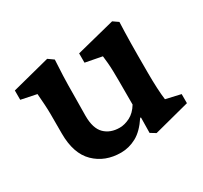

<svg xmlns="http://www.w3.org/2000/svg" viewBox="-101 -568 756 715"><g transform="rotate(-30 277.0 -210.5)"><path d="M475.6 -82 539.1 -67.4V-28.3L385.7 11.7L363.3 -2L364.3 -67.4L361.3 -68.4Q333 -25.4 301.3 -8.3Q269.5 8.8 235.4 8.8Q167 8.8 123 -34.2Q79.1 -77.1 79.1 -163.1V-246.1Q79.1 -265.6 77.6 -288.6Q76.2 -311.5 74.2 -335.9L7.8 -349.6V-389.6L170.9 -431.6L194.3 -415Q192.4 -385.7 190.9 -346.7Q189.5 -307.6 189.5 -266.6L188.5 -175.8Q188.5 -122.1 212.9 -98.1Q237.3 -74.2 277.3 -74.2Q298.8 -74.2 321.8 -85.9Q344.7 -97.7 361.3 -125V-229.5Q361.3 -250 360.8 -268.6Q360.4 -287.1 358.9 -304.2Q357.4 -321.3 355.5 -335.9L284.2 -349.6V-389.6L450.2 -431.6L472.7 -416Q471.7 -394.5 471.2 -373Q470.7 -351.6 470.2 -327.1Q469.7 -302.7 469.7 -272.5V-197.3Q469.7 -164.1 471.2 -133.3Q472.7 -102.5 475.6 -82Z"/></g></svg>

Font: Crimson Pro SemiBold
Style: Regular
Weight: 600
Designer: Jacques Le Bailly
Foundry: Baron von Fonthausen
Version: Version 1.003